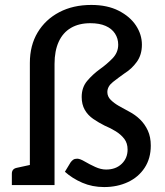

<svg xmlns="http://www.w3.org/2000/svg" viewBox="-20 -750 669 778"><path d="M402 8Q354 8 313.5 -9.5Q273 -27 243 -54L266 -92Q271 -99 277 -103Q283 -107 293 -107Q304 -107 323.5 -95.5Q343 -84 366 -73.5Q389 -63 410 -63Q449 -63 473 -86Q497 -109 497 -144Q497 -170 483.5 -187.5Q470 -205 449 -218Q428 -231 404 -241Q380 -253 358 -268Q336 -283 323.5 -305Q311 -327 311 -357Q311 -396 333.5 -422.5Q356 -449 385 -470Q412 -489 435.5 -513Q459 -537 459 -569Q459 -594 446 -614Q433 -634 408 -645Q383 -656 346 -656Q300 -656 267.5 -637Q235 -618 218 -581Q201 -544 201 -491V0H101V-495Q101 -566 132.5 -618.5Q164 -671 220 -700.5Q276 -730 350 -730Q415 -730 461 -706.5Q507 -683 531 -646.5Q555 -610 555 -569Q555 -528 534.5 -499.5Q514 -471 485 -453Q461 -436 438 -418Q415 -400 415 -377Q415 -359 428.5 -345.5Q442 -332 462 -320.5Q482 -309 503 -298Q528 -285 547.5 -266Q567 -247 579 -221Q591 -195 591 -160Q591 -108 566 -70Q541 -32 498 -12Q455 8 402 8ZM28 0V-46Q28 -56 33 -62Q38 -68 48 -70L117 -85L129 0Z"/></svg>

Font: Aleo Medium
Style: Regular
Weight: 500
Designer: Alessio Laiso
Foundry: Alessio Laiso
Version: Version 2.001;gftools[0.9.29]